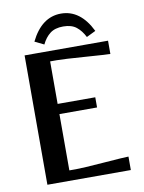

<svg xmlns="http://www.w3.org/2000/svg" viewBox="-89 -863 694 925"><g transform="rotate(-10 258.0 -400.5)"><path d="M377.9 -668Q361.8 -700.2 338.1 -719Q314.5 -737.8 273.9 -737.8Q233.4 -737.8 209.5 -719.2Q185.5 -700.7 169.9 -668L125 -689.9Q179.2 -800.8 273.9 -800.8Q368.7 -800.8 422.9 -689.9ZM66.9 -632.8H475.1V-567.9Q456.5 -567.9 352.3 -575.4Q248 -583 215.8 -583H183.1V-375H367.2V-325.2H183.1V-49.8H215.8Q248 -49.8 352.3 -57.9Q456.5 -65.9 475.1 -65.9V0H66.9Z"/></g></svg>

Font: Resagokr
Style: Bold
Weight: 600
Designer: gluk
Foundry: gluk
Version: Version 0.95